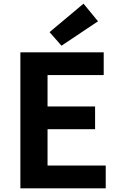

<svg xmlns="http://www.w3.org/2000/svg" viewBox="-20 -1026 655 1046"><path d="M91 0V-741H545V-617H239V-446H498V-322H239V-124H556V0ZM315 -777 250 -851 435 -1006 514 -910Z"/></svg>

Font: Noto Sans KR
Style: Bold
Weight: 700
Designer: Ryoko NISHIZUKA  (kana, bopomofo & ideographs); Paul D. Hunt (Latin, Greek & Cyrillic); Sandoll Communications , Soo-you
Foundry: Adobe
Version: Version 2.004-H2;hotconv 1.0.118;makeotfexe 2.5.65603